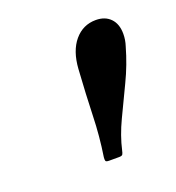

<svg xmlns="http://www.w3.org/2000/svg" viewBox="-65 -812 347 379"><g transform="rotate(-20 108.0 -623.0)"><path d="M212 -689Q202 -653.5 186.2 -620.8Q170.5 -588 156 -557.5Q141.5 -527 135 -498Q134 -493 132.5 -490.5Q131 -488 125 -488H104Q97.5 -488 96.8 -490.5Q96 -493 96.5 -498Q103 -540 104.2 -582.5Q105.5 -625 109 -679Q111.5 -716 129.2 -737Q147 -758 174 -758Q193.5 -758 204.8 -746.2Q216 -734.5 216 -714Q216 -701 212 -689Z"/></g></svg>

Font: Besley* Condensed
Style: Italic
Weight: 400
Width: 3
Italic angle: -13°
Designer: Owen Earl
Foundry: indestructible type*
Version: Version 3.000; ttfautohint (v1.8.3)